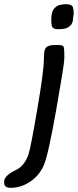

<svg xmlns="http://www.w3.org/2000/svg" viewBox="-79 -708 371 915"><path d="M271.5 -636.7 269 -619.1Q269 -596.2 252.9 -582.8Q236.8 -569.3 208 -569.3L204.1 -568.8H197.3Q167 -568.8 167 -591.8L165.5 -603V-616.7Q165.5 -653.8 181.6 -669.9Q197.8 -686 216.8 -686L220.7 -687L233.4 -688H235.4Q270 -688 270 -665Q271.5 -660.6 271.5 -659.7L272 -652.3V-638.7ZM130.9 -443.8Q130.9 -473.6 142.8 -483.6Q154.8 -493.7 184.6 -493.7H193.4Q216.8 -493.7 222.2 -488.3Q227.5 -482.9 227.5 -449.7V-427.7Q227.5 -403.8 189.2 -186.3Q150.9 31.2 129.6 79.8Q108.4 128.4 64.9 157.7Q21.5 187 -27.8 187Q-59.1 187 -59.1 163.6V156.7Q-59.1 128.9 -2 101.6Q38.1 82.5 57.1 26.4Q66.9 -1.5 98.4 -185.8Q129.9 -370.1 129.9 -420.9Q130.9 -436.5 130.9 -443.8Z"/></svg>

Font: Averia Sans Libre
Style: Italic
Weight: 400
Italic angle: -7.90001°
Version: Version 1.002